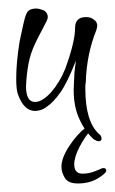

<svg xmlns="http://www.w3.org/2000/svg" viewBox="-20 -258 269 450"><path d="M211 73Q206 73 198 67Q176 46 163.5 15Q151 -16 153 -57L154 -77Q154 -83 155 -93Q156 -103 158 -116Q138 -65 122 -42Q105 -18 90 -8Q77 2 62 2Q36 2 22 -37Q18 -48 18 -74Q18 -93 20 -114.5Q22 -136 26 -161Q31 -184 34.5 -200.5Q38 -217 42 -226Q47 -238 65 -238Q72 -238 84 -233Q92 -227 92 -218Q92 -214 89 -208L75 -181Q72 -175 68.5 -168.5Q65 -162 62 -155Q51 -132 46.5 -107Q42 -82 41 -56Q41 -19 62 -19Q79 -19 100 -42Q120 -65 133 -97Q156 -160 156 -193Q156 -218 182 -218Q193 -218 200 -212Q208 -207 208 -197L206 -188Q195 -161 188.5 -130Q182 -99 181 -64Q180 -61 180 -57V-50Q180 27 212 56Q218 60 218 67Q218 73 211 73ZM162 172Q140 172 132 159Q124 146 124 133Q124 112 142.5 84Q161 56 181 41Q183 39 190 39Q196 39 196 43Q179 62 166.5 86Q154 110 154 127Q154 149 173 149Q187 149 199.5 144.5Q212 140 220 136H223Q229 136 229 142Q229 148 209.5 160Q190 172 162 172Z"/></svg>

Font: Puppies Play
Style: Regular
Weight: 400
Designer: Robert E. Leuschke
Foundry: Robert E. Leuschke
Version: Version 1.010; ttfautohint (v1.8.3)